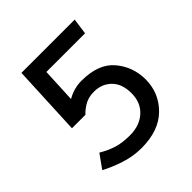

<svg xmlns="http://www.w3.org/2000/svg" viewBox="-176 -691 892 892"><g transform="rotate(-45 270.0 -245.0)"><path d="M85 -218 101 -566H451L440 -487H186L178 -317Q200 -330 224 -336.5Q248 -343 272 -343Q383 -343 435 -282Q487 -221 488 -138Q488 -48 425.5 14Q363 76 249 76Q194 76 140.5 58.5Q87 41 47 19L95 -48Q132 -26 167.5 -15Q203 -4 253 -4Q316 -4 356 -40Q396 -76 396 -138Q396 -199 362.5 -232.5Q329 -266 277 -266Q239 -266 212 -249Q185 -232 174 -218Z"/></g></svg>

Font: Palanquin Medium
Style: Regular
Weight: 500
Designer: Pria Ravichandran
Version: Version 1.0.4